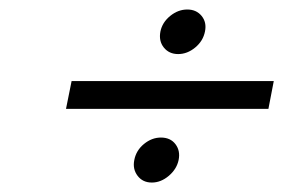

<svg xmlns="http://www.w3.org/2000/svg" viewBox="-20 -433 593 402"><path d="M315.9 -367.2Q319.8 -386.2 336.4 -399.7Q353 -413.1 372.1 -413.1Q391.1 -413.1 402.1 -399.7Q413.1 -386.2 409.2 -367.2Q405.3 -347.2 388.7 -333.5Q372.1 -319.8 353 -319.8Q334 -319.8 323 -333.5Q312 -347.2 315.9 -367.2ZM261.2 -98.1Q265.1 -118.2 281.5 -131.6Q297.9 -145 316.9 -145Q336.9 -145 347.4 -131.1Q357.9 -117.2 354 -98.1Q350.1 -79.1 333.5 -64.9Q316.9 -50.8 297.9 -50.8Q278.8 -50.8 268.1 -64.9Q257.3 -79.1 261.2 -98.1ZM553.2 -263.2 542 -205.1H118.2L129.9 -263.2Z"/></svg>

Font: Linux Libertine O
Style: Semibold Italic
Weight: 600
Italic angle: -11.5°
Designer: Philipp H. Poll
Foundry: Philipp H. Poll
Version: Version 5.1.2